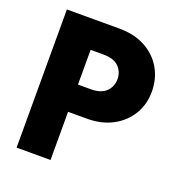

<svg xmlns="http://www.w3.org/2000/svg" viewBox="-127 -807 854 914"><g transform="rotate(20 300.0 -350.0)"><path d="M57 0V-700H324Q399 -700 454.5 -670Q510 -640 540.5 -588Q571 -536 571 -469Q571 -406 540.5 -355Q510 -304 454.5 -274Q399 -244 324 -244H229V0ZM229 -382H294Q346 -382 371.5 -407.5Q397 -433 397 -470Q397 -508 371.5 -533Q346 -558 294 -558H229Z"/></g></svg>

Font: Red Hat Mono
Style: Bold
Weight: 700
Monospace: yes
Designer: Pentagram, MCKL
Foundry: Pentagram, MCKL
Version: Version 1.023; ttfautohint (v1.8.3)